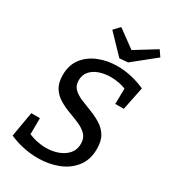

<svg xmlns="http://www.w3.org/2000/svg" viewBox="-222 -1035 1027 1156"><g transform="rotate(30 291.5 -457.5)"><path d="M229 10Q181 10 130 -0.5Q79 -11 32 -32L62 -205H122L121 -79L111 -98Q142 -83 175.5 -75.5Q209 -68 242 -68Q287 -68 326 -82.5Q365 -97 389 -125Q413 -153 413 -194Q413 -233 391 -256Q369 -279 334.5 -294Q300 -309 261.5 -323Q223 -337 188.5 -357.5Q154 -378 132.5 -411.5Q111 -445 111 -499Q111 -569 147 -615.5Q183 -662 242.5 -686Q302 -710 372 -710Q419 -710 468 -699Q517 -688 564 -667L531 -506H472L474 -621L487 -608Q459 -621 428.5 -627Q398 -633 369 -633Q327 -633 290.5 -620.5Q254 -608 232 -582.5Q210 -557 210 -519Q210 -483 232 -461.5Q254 -440 288.5 -425.5Q323 -411 361.5 -396.5Q400 -382 434.5 -361Q469 -340 490.5 -306Q512 -272 512 -215Q512 -141 473 -90.5Q434 -40 369.5 -15Q305 10 229 10ZM539 -925 567 -884 414 -761 356 -756 233 -884 272 -925 424 -814H359Z"/></g></svg>

Font: Bitter Thin Medium
Style: Italic
Weight: 500
Italic angle: -9°
Version: Version 3.021